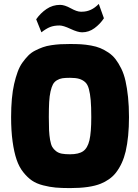

<svg xmlns="http://www.w3.org/2000/svg" viewBox="-20 -963 707 987"><path d="M401.9 -796.9Q379.9 -796.9 342.5 -814.5Q305.2 -832 286.1 -832Q257.8 -832 237.5 -824Q217.3 -815.9 192.9 -796.9L166 -863.8Q188 -895.5 219.2 -916.7Q250.5 -938 289.1 -938Q312 -938 343.8 -920.4Q375.5 -902.8 395 -902.8H400.9Q449.7 -902.8 487.8 -942.9L514.2 -869.1Q494.6 -839.4 465.6 -818.1Q436.5 -796.9 401.9 -796.9ZM339.8 -169.9Q384.8 -169.9 407.5 -185.8Q430.2 -201.7 439.7 -241.7Q449.2 -281.7 449.2 -360.8Q449.2 -414.6 446.3 -447.8Q443.4 -481 437 -505.1Q430.7 -529.3 417.5 -541Q404.3 -552.7 386.5 -557.9Q368.7 -563 339.8 -563Q315.9 -563 301 -560.8Q286.1 -558.6 272.7 -550.5Q259.3 -542.5 252.2 -529.3Q245.1 -516.1 239.7 -492.7Q234.4 -469.2 232.7 -438.2Q231 -407.2 231 -360.8Q231 -319.3 232.2 -293.5Q233.4 -267.6 237.5 -243.9Q241.7 -220.2 248.5 -208Q255.4 -195.8 268.1 -186Q280.8 -176.3 297.6 -173.1Q314.5 -169.9 339.8 -169.9ZM339.8 3.9Q296.9 3.9 266.1 1.2Q235.4 -1.5 201.4 -10.3Q167.5 -19 144.5 -34.7Q121.6 -50.3 99.9 -77.4Q78.1 -104.5 65.2 -142.8Q52.2 -181.2 44.7 -235.8Q37.1 -290.5 37.1 -360.8Q37.1 -411.6 41 -454.6Q44.9 -497.6 52.7 -531.5Q60.5 -565.4 70.6 -593Q80.6 -620.6 95.2 -641.1Q109.9 -661.6 125.2 -677.2Q140.6 -692.9 160.9 -703.1Q181.2 -713.4 200.2 -720.2Q219.2 -727.1 243.9 -730.7Q268.6 -734.4 290.3 -735.6Q312 -736.8 339.8 -736.8Q371.6 -736.8 396 -735.4Q420.4 -733.9 447.8 -729Q475.1 -724.1 495.6 -715.6Q516.1 -707 537.4 -692.9Q558.6 -678.7 574 -658.7Q589.4 -638.7 603.3 -610.6Q617.2 -582.5 625.2 -546.6Q633.3 -510.7 638.2 -464.1Q643.1 -417.5 643.1 -360.8Q643.1 -259.3 626 -184.6Q610.8 -120.6 576.2 -75.7Q561 -56.2 540.3 -41.7Q519.5 -27.3 498.5 -19Q442.9 3.9 339.8 3.9Z"/></svg>

Font: Squarion Black
Style: Regular
Weight: 900
Designer: Natanael Gama
Version: Version 1.00;September 12, 2019;FontCreator 11.5.0.2425 64-b